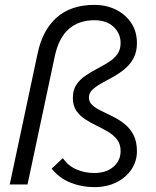

<svg xmlns="http://www.w3.org/2000/svg" viewBox="-20 -757 640 788"><path d="M366 11Q315 11 269 -7.5Q223 -26 192 -65L238 -108Q259 -77 293 -62Q327 -47 367 -47Q416 -47 445.5 -72.5Q475 -98 475 -137Q475 -165 461 -183.5Q447 -202 424.5 -215.5Q402 -229 377 -241Q352 -253 329.5 -267.5Q307 -282 293 -303Q279 -324 279 -356Q279 -387 293 -408.5Q307 -430 329.5 -445.5Q352 -461 377 -474Q402 -487 424.5 -501Q447 -515 461 -534Q475 -553 475 -580Q475 -620 446 -647Q417 -674 368 -674Q303 -674 262 -637.5Q221 -601 205 -527L93 0H20L134 -536Q154 -633 212.5 -685Q271 -737 368 -737Q416 -737 455.5 -717.5Q495 -698 518.5 -663Q542 -628 542 -580Q542 -544 528 -518Q514 -492 491.5 -473.5Q469 -455 443.5 -441Q418 -427 395.5 -414.5Q373 -402 359 -388.5Q345 -375 345 -357Q345 -338 359 -325.5Q373 -313 395.5 -302Q418 -291 443.5 -278.5Q469 -266 491.5 -248Q514 -230 528 -203Q542 -176 542 -136Q542 -96 520 -62.5Q498 -29 458.5 -9Q419 11 366 11Z"/></svg>

Font: Red Hat Mono
Style: Italic
Weight: 300
Italic angle: -12°
Monospace: yes
Designer: Pentagram, MCKL
Foundry: Pentagram, MCKL
Version: Version 1.023